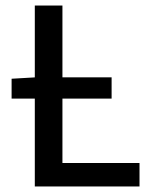

<svg xmlns="http://www.w3.org/2000/svg" viewBox="-20 -675 552 695"><path d="M22 -318V-390L108 -395H384V-318ZM106 0V-655H206V-85H485V0Z"/></svg>

Font: Source Sans 3 ExtraLight Medium
Style: Regular
Weight: 500
Version: Version 3.052;hotconv 1.1.0;makeotfexe 2.6.0